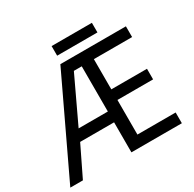

<svg xmlns="http://www.w3.org/2000/svg" viewBox="-180 -1033 1239 1225"><g transform="rotate(-30 440.0 -421.0)"><path d="M449.2 -633.8V-300.8H233.9L391.1 -633.8ZM539.1 -79.1V-334H801.8V-412.1H539.1V-634.8H820.8V-713.9H337.9L-1 0H91.8L199.2 -221.2H449.2V0H820.8V-79.1ZM644 -771V-841.8H347.2V-771Z"/></g></svg>

Font: Noto Reveo Sans
Style: Regular
Weight: 400
Designer: Monotype Design team
Foundry: Monotype Imaging Inc.
Version: Version 1.04